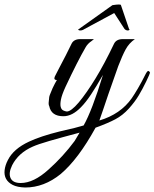

<svg xmlns="http://www.w3.org/2000/svg" viewBox="-193 -518 687 854"><path d="M-81 316Q-116 315 -136.5 304.5Q-157 294 -166 277.5Q-175 261 -172.5 239Q-170 217 -158 194Q-133 144 -64 112Q-13 88 71 67Q155 48 179 40Q216 -25 265 -185Q236 -134 212 -98Q188 -62 168 -42Q129 -1 89 -1Q35 -1 26 -46Q22 -53 24 -67Q26 -81 26 -87Q27 -93 33 -106.5Q39 -120 41 -126Q46 -137 51 -146Q56 -155 60 -162Q44 -162 51 -178L69 -213Q86 -245 100 -272.5Q114 -300 125 -323Q135 -344 164 -344H225L215 -336Q197 -324 188 -308Q152 -246 98 -131Q82 -96 78 -75Q74 -54 77 -42.5Q80 -31 88 -27Q96 -23 104 -22Q123 -22 157 -62Q192 -104 231.5 -168.5Q271 -233 314 -323Q324 -344 353 -344H407Q381 -326 366 -298.5Q351 -271 333 -224L289 -99Q276 -60 266 -31Q256 -2 249 18Q343 -10 393 -81Q404 -97 420 -124Q436 -151 456 -191Q464 -205 468 -202Q474 -199 474 -194Q474 -191 457 -155Q441 -122 424 -93.5Q407 -65 380 -35Q353 -5 320 12.5Q287 30 232 50Q155 190 77 256Q3 316 -81 316ZM-139 217Q-156 252 -146 274Q-136 296 -101 296Q-43 296 23 236Q88 178 139 109L161 72Q78 94 26.5 109Q-25 124 -47 134Q-111 162 -139 217ZM183 -389Q176 -384 169.5 -383Q163 -382 159.5 -383Q156 -384 155 -386Q154 -388 158 -389L307 -495Q345 -501 345 -495L381 -389Q384 -388 383 -386Q382 -384 379 -383Q376 -382 371 -383Q366 -384 361 -389L315 -460Z"/></svg>

Font: #9Slide05 Great Vibes
Style: Regular
Weight: 400
Designer: Robert E. Leuschke
Foundry: Robert E. Leuschke
Version: Version 1.001